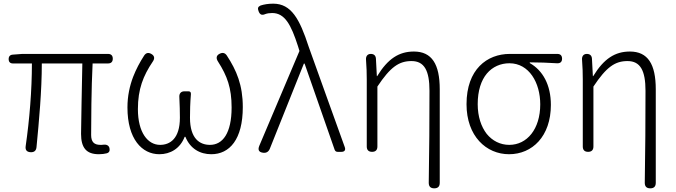

<svg xmlns="http://www.w3.org/2000/svg" viewBox="-20 -828 3686 1047"><path d="M471 -534H348H102L49 -530C35 -529 27 -520 27 -506C27 -491 35 -482 50 -482H154C154 -336 141 -177 120 -31C117 -10 126 1 147 2C166 3 177 -6 179 -25C193 -170 208 -332 208 -482H429C427 -352 422 -164 422 -98C422 -22 451 13 519 13C536 13 550 11 562 8C576 4 580 -6 577 -20C574 -35 560 -41 545 -39C538 -38 532 -38 528 -38C493 -38 477 -54 477 -92C477 -155 478 -348 485 -482H569C586 -482 595 -491 595 -508C595 -525 586 -534 569 -534Z M706 -409C687 -359 675 -304 675 -242C675 -70 754 13 849 13C908 13 962 -17 987 -82H991C1017 -17 1071 13 1132 13C1232 13 1304 -68 1304 -244C1304 -364 1270 -444 1217 -525C1207 -540 1194 -543 1178 -535C1159 -526 1157 -510 1169 -492C1219 -414 1243 -348 1243 -242C1243 -101 1194 -38 1125 -38C1070 -38 1016 -71 1016 -186C1016 -224 1017 -266 1021 -314C1022 -325 1017 -330 1008 -330H988H985C967 -330 956 -318 958 -297C960 -256 961 -219 961 -186C961 -72 907 -38 853 -38C786 -38 732 -105 732 -233C732 -342 761 -415 813 -492C825 -509 823 -524 805 -534C789 -543 776 -540 766 -525C742 -488 722 -450 706 -409Z M1766 -287 1663 -574C1614 -725 1568 -808 1470 -808C1442 -808 1420 -804 1401 -798C1386 -791 1384 -783 1390 -767C1397 -748 1408 -743 1426 -751C1437 -755 1449 -757 1464 -757C1533 -757 1567 -694 1605 -576L1613 -550L1394 -33C1385 -11 1391 2 1415 5C1432 7 1444 0 1451 -16L1637 -481H1641L1805 -11C1808 -4 1813 0 1821 0H1839H1842C1859 0 1866 -10 1860 -26Z M1980 -197V-29C1980 -10 1990 0 2009 0C2028 0 2038 -10 2038 -29V-356C2109 -463 2156 -495 2224 -495C2294 -495 2322 -443 2322 -333C2322 -175 2321 1 2318 169C2318 189 2328 199 2348 199C2368 199 2378 189 2378 169V-71V-341C2378 -478 2335 -547 2237 -547C2156 -547 2095 -508 2037 -413H2035L2030 -508C2029 -525 2019 -534 2002 -534C1983 -534 1974 -520 1976 -501C1979 -462 1980 -429 1980 -395Z M2973 -534H2902H2760C2636 -534 2524 -450 2524 -260C2524 -85 2632 13 2756 13C2882 13 2984 -84 2984 -256C2984 -365 2940 -444 2869 -484V-488C2921 -488 2967 -486 3017 -483C3035 -482 3045 -490 3045 -508C3045 -525 3036 -534 3019 -534ZM2634 -98C2604 -137 2585 -192 2585 -260C2585 -334 2604 -390 2635 -427C2666 -464 2710 -483 2758 -483C2865 -483 2926 -377 2926 -259C2926 -124 2854 -38 2757 -38C2708 -38 2665 -60 2634 -98Z M3158 -197V-29C3158 -10 3168 0 3187 0C3206 0 3216 -10 3216 -29V-356C3287 -463 3334 -495 3402 -495C3472 -495 3500 -443 3500 -333C3500 -175 3499 1 3496 169C3496 189 3506 199 3526 199C3546 199 3556 189 3556 169V-71V-341C3556 -478 3513 -547 3415 -547C3334 -547 3273 -508 3215 -413H3213L3208 -508C3207 -525 3197 -534 3180 -534C3161 -534 3152 -520 3154 -501C3157 -462 3158 -429 3158 -395Z"/></svg>

Font: GenSenRounded2 TW L
Style: Regular
Weight: 300
Version: Version 2.100;PS 2.1;hotconv 16.6.51;makeotf.lib2.5.65220 DE